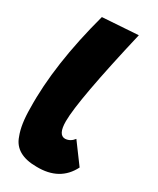

<svg xmlns="http://www.w3.org/2000/svg" viewBox="-185 -768 680 826"><g transform="rotate(30 155.0 -355.0)"><path d="M247.1 -710Q160.2 -336.9 160.2 -232.9Q160.2 -165.5 194.8 -165.5Q220.2 -167 237.3 -189.5L311 -89.8Q264.6 2.4 148.4 0Q43.9 0 19 -74.7Q-0.5 -124 -0.5 -205.1Q-5.4 -418 70.3 -698.2Z"/></g></svg>

Font: Lapsus Pro (theguybrush.com)
Style: Bold
Weight: 700
Designer: Jose Roses
Version: Version 1.00 February 9, 2018, initial release